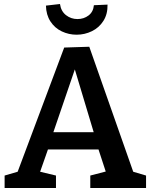

<svg xmlns="http://www.w3.org/2000/svg" viewBox="-20 -937 752 957"><path d="M425 -704 644 -81 708 -62V0H430V-62L507 -82L471 -192H219L180 -81L259 -62V0H3V-62L68 -81L300 -700ZM447 -278 353 -591 246 -278ZM209 -909 279 -917Q284 -881 309 -861.5Q334 -842 366 -842Q398 -842 421.5 -860Q445 -878 448 -911L516 -914Q517 -867 495.5 -833Q474 -799 438 -781.5Q402 -764 362 -764Q323 -764 288 -780.5Q253 -797 231.5 -830Q210 -863 209 -909Z"/></svg>

Font: Bitter Pro SemiBold
Style: Regular
Weight: 600
Designer: Sol Matas, and Bitter project Authors
Foundry: Sol Matas
Version: Version 1.010